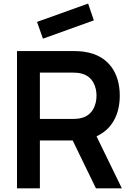

<svg xmlns="http://www.w3.org/2000/svg" viewBox="-20 -1029 707 1049"><path d="M492.7 -917.7 461.5 -1009.4 182.3 -909.4 214.6 -817.7ZM504.2 0H645.8L507.3 -284.4C592.7 -322.9 634.4 -405.2 634.4 -506.3C634.4 -630.2 572.9 -726 442.7 -745.8C422.9 -749 397.9 -750 383.3 -750H72.9V0H197.9V-261.5H377.1ZM197.9 -632.3H378.1C391.7 -632.3 410.4 -631.2 425 -627.1C487.5 -611.5 507.3 -554.2 507.3 -506.3C507.3 -458.3 487.5 -400 425 -384.4C410.4 -380.2 391.7 -379.2 378.1 -379.2H197.9Z"/></svg>

Font: Manrope3 Bold
Style: Regular
Weight: 700
Designer: Mikhail Sharanda
Foundry: Mikhail Sharanda
Version: Version 3.000;PS 003.000;hotconv 1.0.88;makeotf.lib2.5.64775